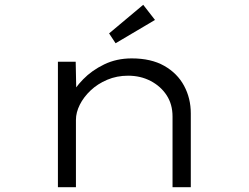

<svg xmlns="http://www.w3.org/2000/svg" viewBox="-20 -779 1036 799"><path d="M221 0V-522H295L298 -373L271 -374Q290 -412 326 -449Q362 -486 413.5 -511Q465 -536 528 -536Q609 -536 663.5 -505Q718 -474 746 -422Q774 -370 774 -307V0H698V-294Q698 -345 673.5 -382.5Q649 -420 607 -442Q565 -464 513 -464Q466 -464 426 -447Q386 -430 357 -402.5Q328 -375 312 -343Q296 -311 296 -280V0H259Q244 0 234.5 0Q225 0 221 0ZM461 -599 434 -640 576 -759 625 -696Z"/></svg>

Font: Lexend Zetta Light
Style: Regular
Weight: 300
Designer: Bonnie Shaver-Troup, Thomas Jockin
Foundry: Lexend
Version: Version 1.007